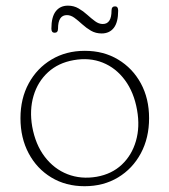

<svg xmlns="http://www.w3.org/2000/svg" viewBox="-20 -649 600 680"><path d="M280.5 -469Q347 -469 398.2 -438.2Q449.5 -407.5 478.8 -353.8Q508 -300 508 -230.5Q508 -160.5 478.8 -106Q449.5 -51.5 398 -20.5Q346.5 10.5 279.5 10.5Q213 10.5 161.8 -20.5Q110.5 -51.5 81.5 -106Q52.5 -160.5 52.5 -230.5Q52.5 -300 81.8 -353.8Q111 -407.5 162.5 -438.2Q214 -469 280.5 -469ZM322.5 -23Q376 -32.5 411.5 -66Q447 -99.5 461.5 -149.8Q476 -200 465.5 -259Q454.5 -322 422.5 -365.2Q390.5 -408.5 343.8 -427.2Q297 -446 241 -436Q186.5 -426.5 150 -393Q113.5 -359.5 98.8 -309.5Q84 -259.5 94 -201Q105.5 -137 138.5 -93.8Q171.5 -50.5 219.2 -32Q267 -13.5 322.5 -23ZM340 -530.5Q319 -530.5 302.2 -540.2Q285.5 -550 271.2 -563Q257 -576 243.8 -585.8Q230.5 -595.5 217 -595.5Q185.5 -595.5 185.5 -547.5Q185.5 -533 173.5 -533Q162 -533 162 -547.5Q162 -589 177.5 -609Q193 -629 220.5 -629Q241.5 -629 258.2 -619.2Q275 -609.5 289.2 -596.5Q303.5 -583.5 316.8 -573.8Q330 -564 344 -564Q375 -564 375 -611.5Q375 -626.5 387.5 -626.5Q398.5 -626.5 398.5 -611.5Q398.5 -570 383 -550.2Q367.5 -530.5 340 -530.5Z"/></svg>

Font: Fraunces 9pt S100 Thin
Style: Regular
Weight: 100
Version: Version 1.000; ttfautohint (v1.8.3)